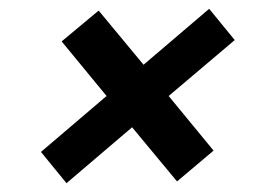

<svg xmlns="http://www.w3.org/2000/svg" viewBox="-20 -508 611 436"><path d="M131 -92 73 -163 222 -290 120 -414 204 -484 306 -361 455 -488 513 -417 363 -290 465 -166 382 -96 280 -219Z"/></svg>

Font: DM Sans 36pt SemiBold
Style: Italic
Weight: 600
Italic angle: -10°
Designer: Colophon Foundry, Jonny Pinhorn
Foundry: Colophon Foundry
Version: Version 4.004;gftools[0.9.30]